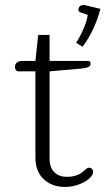

<svg xmlns="http://www.w3.org/2000/svg" viewBox="-20 -728 437 759"><path d="M281 -559Q298 -585 311 -616Q324 -647 327 -669L298 -679Q295 -680 292.5 -682.5Q290 -685 290 -689Q290 -698 295.5 -703Q301 -708 310 -708Q315 -708 318 -707L377 -693Q354 -606 306 -543ZM120 -106V-446H52Q47 -446 43 -451Q39 -456 39 -463Q39 -474 46.5 -480.5Q54 -487 67 -487H120L131 -590H176V-487H328Q338 -487 338 -476Q338 -467 329.5 -463Q321 -459 303 -457L176 -446V-102Q176 -66 194.5 -47.5Q213 -29 245 -29Q267 -29 284 -35.5Q301 -42 316 -56Q325 -65 332 -65Q339 -65 343.5 -60.5Q348 -56 348 -47Q348 -40 341 -31Q334 -22 322 -14Q283 11 236 11Q186 11 153 -19.5Q120 -50 120 -106Z"/></svg>

Font: Maitree Light
Style: Regular
Weight: 300
Designer: CadsonDemak Team
Foundry: CadsonDemak
Version: Version 1.001